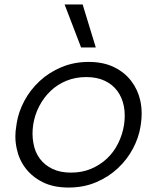

<svg xmlns="http://www.w3.org/2000/svg" viewBox="-20 -825 709 862"><path d="M288 17Q220 17 172 -7Q124 -31 94.5 -70Q65 -109 55 -158Q49 -185 49 -213Q49 -235 53 -258L55 -272Q63 -323 89.5 -372.5Q116 -422 158 -461Q200 -500 256 -523.5Q312 -547 378 -547Q444 -547 492 -523.5Q540 -500 569.5 -461Q599 -422 610 -373Q616 -344 616 -315Q616 -293 613 -272L611 -258Q603 -207 577 -158Q551 -109 509.5 -70Q468 -31 412 -7Q356 17 288 17ZM299 -50Q348 -50 388.5 -67Q429 -84 460 -113Q491 -142 510.5 -181.5Q530 -221 537 -265Q540 -286 540 -306Q540 -328 536 -349Q528 -388 506.5 -417Q485 -446 450 -462.5Q415 -479 367 -479Q319 -479 278.5 -462.5Q238 -446 207.5 -417Q177 -388 156.5 -349Q136 -310 129 -265Q126 -244 126 -225Q126 -203 130 -182Q137 -142 158.5 -113Q180 -84 215 -67Q250 -50 299 -50ZM344 -612 270 -805H351L410 -612Z"/></svg>

Font: Sora Light
Style: Italic
Weight: 300
Designer: Jonathan Barnbrook, Juli√°n Moncada
Version: Version 1.000